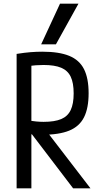

<svg xmlns="http://www.w3.org/2000/svg" viewBox="-20 -1020 540 1040"><path d="M70 -728Q114 -735 146.5 -737.5Q179 -740 209 -740Q300 -740 355 -717.5Q410 -695 435 -645.5Q460 -596 460 -515Q460 -434 435 -384.5Q410 -335 355 -312.5Q300 -290 209 -290Q182 -290 156.5 -292Q131 -294 103 -298L129 -368Q155 -364 176 -362Q197 -360 216 -360Q276 -360 311.5 -375Q347 -390 363 -424Q379 -458 379 -514Q379 -571 363 -604.5Q347 -638 311.5 -653Q276 -668 216 -668Q196 -668 174.5 -666.5Q153 -665 126 -660L150 -688V0H70ZM376 0 126 -328H218L470 0ZM283 -780H203L305 -1000H405Z"/></svg>

Font: M PLUS 1 Code
Style: Regular
Weight: 400
Designer: Coji Morishita
Foundry: UNDERFOREST DESIGN
Version: Version 1.005